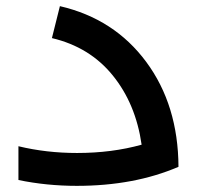

<svg xmlns="http://www.w3.org/2000/svg" viewBox="-20 -605 651 625"><path d="M175 -585Q352 -544 456 -403.5Q560 -263 561 -62Q417 0 230 0Q132 0 40 -19V-129Q131 -107 231 -107Q344 -107 441 -134Q422 -267 347 -359.5Q272 -452 149 -481Z"/></svg>

Font: Montserrat-Arabic
Style: Regular
Weight: 400
Designer: Mohamed Gaber
Foundry: Kief Type Foundry
Version: Version 5.008;PS 005.008;hotconv 1.0.88;makeotf.lib2.5.64775